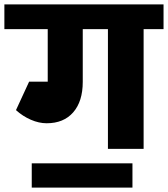

<svg xmlns="http://www.w3.org/2000/svg" viewBox="-55 -680 767 877"><path d="M692 -547H601V0H438V-547H323V-306Q323 -217 279.5 -167Q236 -117 158 -117Q123 -117 86 -133Q49 -149 18 -177L78 -307H163V-547H-35V-660H692ZM550 177H90V66H550Z"/></svg>

Font: Akshar
Style: Bold
Weight: 700
Designer: Tall Chai
Foundry: Tall Chai
Version: Version 1.000